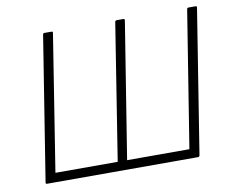

<svg xmlns="http://www.w3.org/2000/svg" viewBox="-73 -749 1024 844"><g transform="rotate(-10 438.5 -327.5)"><path d="M71 0Q65 0 66 -7L168 -648Q169 -655 175 -655H206Q214 -655 212 -648L116 -41H394L490 -648Q492 -655 497 -655H527Q534 -655 533 -648L436 -41H714L811 -648Q812 -655 818 -655H850Q856 -655 855 -648L753 -7Q751 0 746 0Z"/></g></svg>

Font: Sofia Sans ExtraLight
Style: Italic
Weight: 250
Italic angle: -9°
Version: Version 4.100-B